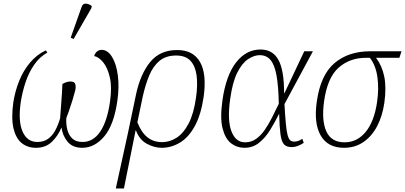

<svg xmlns="http://www.w3.org/2000/svg" viewBox="-20 -826 2291 1086"><path d="M55 -245Q65 -310 88.5 -368.5Q112 -427 150 -472Q188 -517 239 -541L248 -529Q204 -504 173.5 -460Q143 -416 124.5 -360.5Q106 -305 97 -246Q82 -139 108 -81Q134 -23 191 -23Q228 -23 253 -41.5Q278 -60 294 -91Q310 -122 320 -157Q323 -201 327 -251Q331 -301 333 -351Q343 -357 355 -361Q367 -365 378 -365Q401 -365 405.5 -351Q410 -337 406 -316Q400 -292 390 -259.5Q380 -227 370 -198.5Q360 -170 355 -158Q353 -123 361 -92Q369 -61 389.5 -42Q410 -23 447 -23Q508 -23 547.5 -82.5Q587 -142 602 -250Q614 -332 601.5 -387Q589 -442 564.5 -472.5Q540 -503 513 -509Q517 -525 528.5 -534.5Q540 -544 555 -544Q589 -544 613.5 -504.5Q638 -465 646.5 -399.5Q655 -334 644 -257Q625 -121 570.5 -55.5Q516 10 445 10Q391 10 362.5 -24Q334 -58 328 -105Q308 -57 273 -23.5Q238 10 183 10Q136 10 103 -16.5Q70 -43 56.5 -99Q43 -155 55 -245ZM396 -605 380 -613 441 -785Q448 -807 466 -805.5Q484 -804 499 -792L497 -780Z M749 -290Q773 -405 828.5 -474Q884 -543 982 -543Q1072 -543 1111 -476Q1150 -409 1132 -279Q1117 -177 1082 -113Q1047 -49 998 -19.5Q949 10 895 10Q853 10 811 -12.5Q769 -35 749 -88H747L681 240H635L704 -75ZM897 -22Q940 -22 979 -47Q1018 -72 1047 -127.5Q1076 -183 1089 -276Q1099 -346 1092 -399Q1085 -452 1057.5 -482Q1030 -512 976 -512Q919 -512 882.5 -482Q846 -452 824 -399Q802 -346 787 -278L757 -134Q780 -76 814.5 -49Q849 -22 897 -22Z M1362 10Q1320 10 1287 -15.5Q1254 -41 1239 -99.5Q1224 -158 1238 -257Q1258 -399 1315 -472.5Q1372 -546 1454 -546Q1522 -546 1554.5 -488Q1587 -430 1587 -299H1589L1701 -536H1750L1589 -237Q1593 -167 1597 -124.5Q1601 -82 1607 -61Q1613 -40 1621.5 -32.5Q1630 -25 1644 -25Q1667 -25 1690 -41L1698 -18Q1685 -9 1666.5 -1.5Q1648 6 1629 6Q1601 6 1586.5 -9.5Q1572 -25 1566.5 -66Q1561 -107 1559 -181H1558Q1535 -135 1508 -91Q1481 -47 1445.5 -18.5Q1410 10 1362 10ZM1366 -21Q1402 -21 1429.5 -41Q1457 -61 1479 -93.5Q1501 -126 1520 -164Q1539 -202 1557 -239Q1555 -339 1544 -399.5Q1533 -460 1510 -487Q1487 -514 1449 -514Q1418 -514 1384 -492Q1350 -470 1322.5 -416Q1295 -362 1282 -266Q1265 -146 1289 -83.5Q1313 -21 1366 -21Z M1926 10Q1834 10 1794 -59.5Q1754 -129 1772 -252Q1793 -402 1872 -469Q1951 -536 2074 -536H2251L2239 -499H2107Q2141 -454 2153.5 -392.5Q2166 -331 2154 -245Q2143 -169 2113 -112Q2083 -55 2035.5 -22.5Q1988 10 1926 10ZM1929 -21Q2000 -21 2048.5 -80Q2097 -139 2113 -250Q2124 -326 2114.5 -391.5Q2105 -457 2072 -499H2050Q1958 -499 1895 -443Q1832 -387 1813 -253Q1798 -144 1826 -82.5Q1854 -21 1929 -21Z"/></svg>

Font: Noto Serif SemiCondensed ExtraLight
Style: Italic
Weight: 200
Width: 4
Italic angle: -12°
Designer: Monotype Design Team
Foundry: Monotype Imaging Inc.
Version: Version 2.013